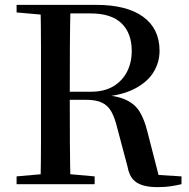

<svg xmlns="http://www.w3.org/2000/svg" viewBox="-20 -755 776 787"><path d="M48 0V-32L195 -45H221L368 -32V0ZM146 0Q148 -85 148 -170.5Q148 -256 148 -342V-393Q148 -479 148 -564.5Q148 -650 146 -735H269Q267 -651 266.5 -563.5Q266 -476 266 -373V-350Q266 -259 266.5 -172.5Q267 -86 269 0ZM626 12Q569 12 540 -7Q511 -26 503 -71L461 -229Q451 -271 437 -296.5Q423 -322 398.5 -334Q374 -346 331 -346H209V-379H352Q408 -379 445 -401.5Q482 -424 501 -461.5Q520 -499 520 -546Q520 -619 478 -659.5Q436 -700 351 -700H208V-735H375Q500 -735 567 -686Q634 -637 634 -547Q634 -499 608.5 -458Q583 -417 528.5 -389.5Q474 -362 387 -357V-367Q456 -364 494.5 -346.5Q533 -329 552.5 -297Q572 -265 584 -216L636 -14L579 -41L724 -32V0Q702 5 680 8.5Q658 12 626 12ZM48 -704V-735H208V-691H195Z"/></svg>

Font: Noto Serif KR ExtraLight SemiBold
Style: Regular
Weight: 600
Version: Version 2.002-H1;hotconv 1.1.0;makeotfexe 2.6.0